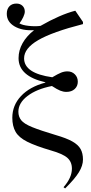

<svg xmlns="http://www.w3.org/2000/svg" viewBox="-20 -826 510 1076"><path d="M345 230 336 223Q383 170 383 119Q383 81 357.5 58.5Q332 36 265 17Q180 -8 133 -31.5Q86 -55 67.5 -87Q49 -119 49 -166Q49 -236 98 -288Q147 -340 234 -363V-365Q84 -399 84 -500Q84 -544 106.5 -584Q129 -624 171 -657Q104 -653 61 -678.5Q18 -704 18 -749Q18 -775 32.5 -790.5Q47 -806 72 -806Q93 -806 106 -793.5Q119 -781 119 -761Q119 -749 110.5 -730.5Q102 -712 89 -695Q105 -685 141 -681Q177 -677 207 -681Q317 -744 402 -766L445 -703V-691Q273 -647 194 -601Q115 -555 115 -499Q115 -415 273 -393Q305 -412 322.5 -419Q340 -426 358 -426Q383 -426 399.5 -409.5Q416 -393 416 -368Q416 -343 398.5 -327Q381 -311 352 -311Q335 -311 317.5 -318Q300 -325 271 -344Q185 -327 134 -288Q83 -249 83 -200Q83 -172 99 -152Q115 -132 160.5 -113.5Q206 -95 293 -69Q352 -52 385 -33.5Q418 -15 431.5 9Q445 33 445 68Q445 102 422 139.5Q399 177 345 230Z"/></svg>

Font: Display Regular
Style: Regular
Weight: 400
Designer: Latin by Veronika Burian and Jose Scaglione. Greek by Irene Vlachou. Cyrillic by Vera Evstafieva.
Foundry: TypeTogether
Version: Version 3.002